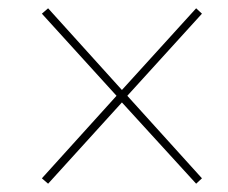

<svg xmlns="http://www.w3.org/2000/svg" viewBox="-20 -591 550 463"><path d="M96 -148 81 -161 261 -360 81 -558 96 -571 274 -374 453 -571 467 -558 287 -360 467 -161 453 -148 274 -344Z"/></svg>

Font: Noto Serif Display SemiCondensed Thin
Style: Italic
Weight: 100
Width: 4
Italic angle: -12°
Designer: Monotype Design Team
Foundry: Monotype Imaging Inc.
Version: Version 2.009